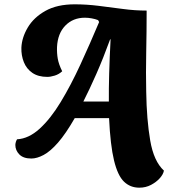

<svg xmlns="http://www.w3.org/2000/svg" viewBox="-20 -709 798 889"><path d="M625 160Q583 160 554 132Q525 104 508 34Q491 -36 485 -162H326Q284 -89 248.5 -48.5Q213 -8 182 8.5Q151 25 125 25Q88 25 69.5 6Q51 -13 51 -38Q52 -53 59 -64Q113 -67 163.5 -113Q214 -159 261 -236.5Q308 -314 352 -409.5Q396 -505 439 -607L434 -616Q421 -621 404.5 -624Q388 -627 373 -627Q318 -627 282.5 -590.5Q247 -554 244 -491Q243 -463 247.5 -437Q252 -411 268 -379Q253 -365 233.5 -359Q214 -353 199 -353Q157 -353 130 -371.5Q103 -390 90.5 -421Q78 -452 79 -488Q81 -535 108.5 -581.5Q136 -628 190 -658.5Q244 -689 326 -689Q380 -689 436.5 -682Q493 -675 549 -667.5Q605 -660 659 -660Q659 -563 657 -467Q655 -371 657 -284Q659 -155 675.5 -58.5Q692 38 739 81Q736 98 720 116Q704 134 679.5 147Q655 160 625 160ZM366 -239H484Q483 -354 492 -527H490Q458 -439 426 -366.5Q394 -294 366 -239Z"/></svg>

Font: Sansita Swashed
Style: Bold
Weight: 700
Designer: Pablo Cosgaya
Foundry: Omnibus-Type
Version: Version 1.003; ttfautohint (v1.8.3)